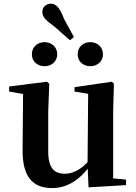

<svg xmlns="http://www.w3.org/2000/svg" viewBox="-20 -977 718 1014"><path d="M215.8 -627.3C250 -627.3 282.2 -650.9 282.2 -690C282.2 -730.9 250 -754.4 215.8 -754.4C179.6 -754.4 148.4 -730.9 148.4 -690C148.4 -650.9 179.6 -627.3 215.8 -627.3ZM349.4 -764.3 370.5 -781.2 319.1 -875.5C294.7 -938.2 276.1 -957.5 248.4 -957.5C226.4 -957.5 203.6 -942.3 203.6 -914.4C203.6 -887.4 219 -871.8 270.1 -834.4ZM456.9 -627.3C491.8 -627.3 523.8 -650.9 523.8 -690C523.8 -730.9 491.8 -754.4 456.9 -754.4C421.2 -754.4 390.2 -730.9 390.2 -690C390.2 -650.9 421.2 -627.3 456.9 -627.3ZM255.7 16.2C339.9 16.2 406.2 -33 456 -103H503.2L469.6 -153.8C430.2 -98 378.5 -59.5 321.8 -59.5C267.4 -59.5 234.7 -88.6 234.7 -177.8V-388.7L240.2 -534.8L228 -545.4L28.4 -520.2V-493.5L132 -475.4L102 -497.7L99.3 -187.9C97.6 -37 157.3 16.2 255.7 16.2ZM447.6 12.4 645.6 0.7V-28.5L577.6 -35V-388.7L581.6 -534.8L570.9 -545.4L373.7 -516.6V-493.2L445.6 -481.6L442.4 -111.9V-109.4Z"/></svg>

Font: Source Han Serif CN VF
Style: Regular
Weight: 250
Designer: Ryoko NISHIZUKA 西塚涼子 (kana & ideographs); Frank Grießhammer (Latin, Greek & Cyrillic); Wenlong ZHANG 张文龙 (bopomofo); San
Foundry: Adobe
Version: Version 2.002;hotconv 1.1.0;makeotfexe 2.6.0